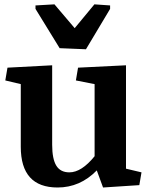

<svg xmlns="http://www.w3.org/2000/svg" viewBox="-20 -835 683 866"><path d="M239.7 10.7Q73.7 10.7 73.7 -172.9V-455.6L3.9 -472.2L13.7 -529.8L215.3 -540.5V-182.1Q215.3 -118.2 233.9 -87.9Q252.4 -57.6 293 -57.6Q347.7 -57.6 406.7 -130.4V-455.6L322.3 -472.2L332 -529.8L548.3 -540.5V-74.2L618.2 -57.6L608.4 0L444.8 10.7L416.5 -66.4Q341.3 10.7 239.7 10.7ZM140.1 -810.5 225.6 -815.4 316.9 -708 405.8 -815.4 476.6 -810.5V-794.9L367.7 -612.8L249 -617.7L140.1 -794.9Z"/></svg>

Font: NoticiaText-Bold
Style: Bold
Weight: 700
Designer: JM Sole
Foundry: JM Sole
Version: Version 1.003